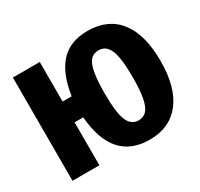

<svg xmlns="http://www.w3.org/2000/svg" viewBox="-152 -907 1168 1119"><g transform="rotate(-30 431.5 -347.5)"><path d="M839 -348Q839 -172 765.5 -77Q692 18 556 18Q309 18 284 -289H226V0H45V-695H226V-429H287Q308 -571 373.5 -642Q439 -713 556 -713Q693 -713 766 -620Q839 -527 839 -348ZM651 -348Q651 -477 628.5 -530Q606 -583 556 -583Q522 -583 501.5 -560.5Q481 -538 471.5 -486Q462 -434 462 -346Q462 -218 484 -165Q506 -112 556 -112Q590 -112 610.5 -135Q631 -158 641 -209Q651 -260 651 -348Z"/></g></svg>

Font: Fira Sans Condensed ExtraBold
Style: Regular
Weight: 800
Width: 3
Designer: Carrois Corporate & Edenspiekermann AG
Foundry: Carrois Corporate GbR & Edenspiekermann AG
Version: Version 4.203